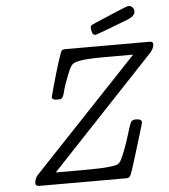

<svg xmlns="http://www.w3.org/2000/svg" viewBox="-58 -926 862 979"><g transform="rotate(-5 372.5 -437.0)"><path d="M84 -15.1Q84 -27.3 89.6 -39.1Q95.2 -50.8 100.1 -56.2L106 -62L638.2 -625H501Q411.1 -625 375 -619.4Q338.9 -613.8 327.9 -604.5Q316.9 -595.2 304.2 -564Q291 -531.7 281.5 -503.9Q272 -476.1 269.5 -464.1Q267.1 -452.1 262.5 -443.1Q257.8 -434.1 252 -432.1Q246.1 -430.2 231.9 -430.2Q206.1 -430.2 206.1 -445.8Q206.1 -446.8 221.4 -502.4Q236.8 -558.1 254.9 -616.5Q272.9 -674.8 278.8 -679.2Q285.6 -683.1 294.9 -683.1H728Q745.1 -683.1 745.1 -668.9Q745.1 -645 716.8 -617.2L192.9 -61H336.9Q420.9 -61 460.4 -64.9Q500 -68.8 510.5 -74.5Q521 -80.1 528.8 -95.2Q541 -119.1 554 -154.5Q566.9 -189.9 578.9 -229.5Q590.8 -269 594.2 -275.9Q600.1 -294.9 622.1 -294.9Q652.8 -294.9 652.8 -277.8Q652.8 -272 647 -253.9Q628.9 -195.8 605 -116.2Q579.1 -31.2 572 -15.6Q564.9 0 550.8 0H105Q84 0 84 -15.1ZM435.1 -778.8Q435.1 -782.7 436 -786.4Q437 -790 440.4 -792.5Q443.8 -794.9 446 -795.9Q448.2 -796.9 454.1 -799.3Q460 -801.8 461.9 -803.2Q502 -820.3 555.2 -842.8Q627 -873.5 634.8 -874Q647.9 -874 656 -865.5Q664.1 -856.9 664.1 -845.2Q664.1 -821.3 627.9 -806.2Q461.9 -742.2 456.1 -742.2Q443.8 -742.2 439.5 -755.6Q435.1 -769 435.1 -778.8Z"/></g></svg>

Font: CMU Concrete
Style: Italic
Weight: 500
Italic angle: -14.04°
Version: Version 0.7.0